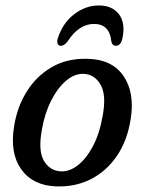

<svg xmlns="http://www.w3.org/2000/svg" viewBox="-20 -672 528 702"><path d="M302 -457Q390.5 -454.5 431.8 -393.8Q473 -333 458 -238Q446 -159 408 -102.8Q370 -46.5 312.8 -17.2Q255.5 12 185.5 9.5Q100.5 6.5 58 -52.5Q15.5 -111.5 31.5 -210Q42.5 -280.5 77.8 -337.2Q113 -394 169.8 -426.8Q226.5 -459.5 302 -457ZM202.5 -45.5Q233.5 -44 264.2 -67.5Q295 -91 319.5 -137Q344 -183 355.5 -249Q369.5 -324.5 347.8 -362.2Q326 -400 286.5 -402Q253 -403.5 221.8 -377Q190.5 -350.5 166.8 -303.5Q143 -256.5 133 -197Q119 -121 140.5 -84.2Q162 -47.5 202.5 -45.5ZM323.5 -584.5Q268.5 -584.5 227 -520.5Q214.5 -504.5 202.5 -504.5Q194 -504.5 190.8 -512Q187.5 -519.5 191.5 -532.5Q209.5 -588 251.2 -620Q293 -652 341.5 -652Q390.5 -652 415 -619.8Q439.5 -587.5 427.5 -531.5Q422 -504.5 403 -504.5Q390.5 -504.5 387 -520.5Q381 -584.5 323.5 -584.5Z"/></svg>

Font: Fraunces 72pt SuperSoft
Style: Italic
Weight: 400
Italic angle: -16°
Version: Version 1.000;[b76b70a41]